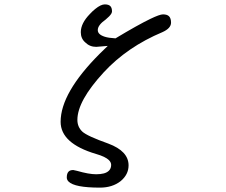

<svg xmlns="http://www.w3.org/2000/svg" viewBox="-20 -735 1040 883"><path d="M287.1 81.1Q287.1 91.8 295.4 100.1Q323.2 127.9 439.5 127.9Q496.6 127.9 534.7 98.1Q571.3 67.9 571.3 25.4Q571.3 -40 478 -74.7Q380.4 -109.4 358.4 -129.9Q335.9 -151.4 335.9 -183.6Q335.9 -271 457 -402.3Q565.4 -519.5 727.5 -587.4Q766.6 -605 766.6 -630.9Q766.6 -650.9 757.3 -660.2Q748.5 -668.9 729.5 -668.9Q714.4 -668.9 670.9 -647.9Q614.3 -620.6 511.2 -558.6Q479 -560.5 462.2 -565.9Q445.3 -571.3 437.5 -578.9Q429.7 -586.4 429.7 -596.7Q429.7 -619.6 465.8 -645Q484.9 -660.6 491.7 -671.9Q495.1 -678.2 495.1 -682.6Q495.1 -699.2 487.3 -707Q479.5 -714.8 461.9 -714.8Q443.8 -714.8 418 -693.8Q406.2 -684.6 393.6 -670.9Q351.6 -627.9 351.6 -586.9Q351.6 -557.6 372.1 -540Q392.6 -519.5 422.4 -519.5L475.6 -523.9Q450.2 -499.5 439 -488.3Q258.8 -308.1 258.8 -174.8Q258.8 -75.2 421.9 -26.9Q464.8 -14.6 481 1.5Q491.2 11.7 491.2 23.4Q491.2 39.6 481 49.8Q472.2 58.6 457.5 62.5Q442.9 66.4 421.9 66.4Q388.7 66.4 334.5 50.8L316.9 46.9Q302.2 46.9 295.4 54.2Q287.1 62.5 287.1 81.1Z"/></svg>

Font: YuPearl-Light
Style: Light
Weight: 300
Designer: Max Yao
Foundry: Max-Everyday
Version: Version 1.011; ttfautohint (v1.8.3)